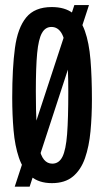

<svg xmlns="http://www.w3.org/2000/svg" viewBox="-20 -701 403 743"><path d="M37 21.3 267.7 -681.3H324.3L94.7 21.3ZM180.7 7.7Q130.3 7.7 99.5 -18.7Q68.7 -45 53.2 -90.8Q37.7 -136.7 32.5 -196.5Q27.3 -256.3 27.3 -323.3Q27.3 -437 37.8 -515Q48.3 -593 81.3 -633.3Q114.3 -673.7 180.3 -673.7Q231 -673.7 261.7 -650.2Q292.3 -626.7 308.5 -581.2Q324.7 -535.7 330.2 -469.2Q335.7 -402.7 335.7 -316.3Q335.7 -251.3 330.2 -192.8Q324.7 -134.3 309 -89.2Q293.3 -44 262.5 -18.2Q231.7 7.7 180.7 7.7ZM182.3 -67.7Q208.3 -67.7 221.7 -94.5Q235 -121.3 239.7 -182Q244.3 -242.7 244.3 -345Q244.3 -438.7 238.3 -493.8Q232.3 -549 218 -572.8Q203.7 -596.7 179 -596.7Q155.3 -596.7 142.2 -573Q129 -549.3 123.8 -495.2Q118.7 -441 118.7 -348.7Q118.7 -271.7 121.5 -218.2Q124.3 -164.7 131 -131.5Q137.7 -98.3 150.5 -83Q163.3 -67.7 182.3 -67.7Z"/></svg>

Font: Bricolage Grotesque 96pt ExtraBold Condensed
Style: Regular
Weight: 800
Width: 3
Version: Version 1.001;gftools[0.9.33.dev8+g029e19f]